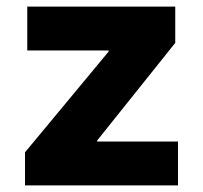

<svg xmlns="http://www.w3.org/2000/svg" viewBox="-20 -561 614 581"><path d="M55.7 0V-100.1L308.6 -404.8V-408.2H62.5V-541H510.3V-431.2L273.9 -135.7V-132.8H518.6V0Z"/></svg>

Font: Inter 17pt ExtraBold
Style: Regular
Weight: 800
Version: Version 4.001;git-66647c0bb